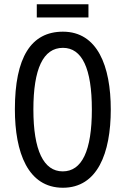

<svg xmlns="http://www.w3.org/2000/svg" viewBox="-20 -873 590 903"><path d="M396 -853H153V-791H396ZM501 -358C501 -563 438 -724 276 -724C126 -724 50 -603 50 -359C50 -156 111 10 276 10C438 10 501 -152 501 -358ZM137 -358C137 -549 183 -648 276 -648C366 -648 412 -551 412 -358C412 -163 365 -67 275 -67C185 -67 137 -166 137 -358Z"/></svg>

Font: Noto Sans Telugu ExtraCondensed
Style: Regular
Weight: 400
Width: 2
Designer: Jelle Bosma - Monotype Design Team
Foundry: Monotype Imaging Inc.
Version: Version 2.005